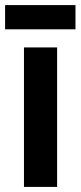

<svg xmlns="http://www.w3.org/2000/svg" viewBox="-37 -733 316 753"><path d="M259 -713H-17V-618H259ZM187 0V-547H57V0Z"/></svg>

Font: Noto Sans Ethiopic ExtraCondensed
Style: Bold
Weight: 700
Width: 2
Designer: Monotype Design Team
Foundry: Monotype Imaging Inc.
Version: Version 2.102